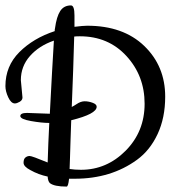

<svg xmlns="http://www.w3.org/2000/svg" viewBox="-20 -655 673 709"><path d="M57 -359 63 -295Q63 -285 52.5 -279Q42 -273 35 -273Q21 -273 10.5 -295.5Q0 -318 0 -337Q0 -411 51.5 -462.5Q103 -514 182 -540Q182 -547 183 -550Q189 -594 202.5 -614.5Q216 -635 242 -635Q255 -635 255 -598V-556Q287 -560 302 -560Q435 -560 512.5 -485.5Q590 -411 590 -298Q590 -220 562 -160Q534 -100 486 -65Q390 5 256 5H235Q232 34 226 34Q180 34 164 21Q157 14 156 -3Q122 -10 92 -27Q67 -40 67 -54Q67 -68 74 -73.5Q81 -79 89.5 -79Q98 -79 156 -55Q158 -124 162 -201Q134 -201 94.5 -208Q55 -215 55 -226.5Q55 -238 80 -238L164 -235Q173 -409 179 -505Q124 -486 90.5 -448Q57 -410 57 -359ZM275 -521Q261 -521 254 -520Q251 -406 245 -260Q253 -264 262 -270Q278 -281 292.5 -281Q307 -281 322 -275.5Q337 -270 337 -261Q337 -234 243 -211Q242 -178 240.5 -138Q239 -98 238.5 -73Q238 -48 237 -31Q256 -28 279 -28Q374 -28 444 -98.5Q514 -169 514 -272Q514 -375 447 -448Q380 -521 275 -521Z"/></svg>

Font: Cookie
Style: Regular
Weight: 400
Designer: Ania Kruk
Foundry: Ania Kruk
Version: Version 1.004